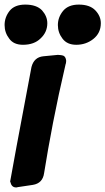

<svg xmlns="http://www.w3.org/2000/svg" viewBox="-79 -815 459 836"><path d="M253 -620Q213 -620 193 -647Q173 -673 173 -706Q173 -740 196 -768Q219 -795 264 -795Q312 -795 336 -770Q360 -745 360 -714Q360 -671 327 -645Q295 -620 253 -620ZM21 -620Q-20 -620 -39 -647Q-59 -673 -59 -706Q-59 -740 -37 -768Q-15 -795 31 -795Q80 -795 104 -770Q127 -744 127 -714Q127 -675 98 -648Q70 -620 21 -620ZM-11 1Q-29 0 -34 -23Q-36 -26 -34 -29Q-30 -52 -7.5 -174.5Q15 -297 58 -523Q69 -566 110 -570L172 -576H174Q180 -576 186.5 -575Q193 -574 198 -572Q207 -567 209 -552V-548L208 -539Q207 -538 207 -537Q175 -400 152 -281Q129 -162 113 -61Q107 -17 64 -10L-3 0Q-5 1 -5 1H-8H-11Z"/></svg>

Font: Bangerz
Style: Bold
Weight: 700
Designer: vernon adams
Foundry: Vernon Adams
Version: Version 2.10;February 7, 2025;FontCreator 13.0.0.2683 64-bit